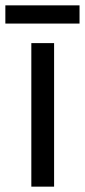

<svg xmlns="http://www.w3.org/2000/svg" viewBox="-39 -697 317 717"><path d="M258 -677H-19V-609H258ZM163 0V-536H78V0Z"/></svg>

Font: Noto Sans Lao Looped SemiCondensed
Style: Regular
Weight: 400
Width: 4
Designer: Mark Frömberg, Ben Mitchell
Foundry: The Fontpad Ltd
Version: Version 1.003